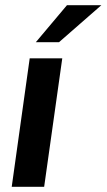

<svg xmlns="http://www.w3.org/2000/svg" viewBox="-20 -717 409 737"><path d="M25 0H149.5L219 -493H94ZM117.5 -555H206.5L369 -697H237Z"/></svg>

Font: HK Grotesk
Style: Bold Italic
Weight: 700
Italic angle: -16°
Designer: Alfredo Marco Pradil
Foundry: Hanken Design Co.
Version: Version 3.001;FEAKit 1.0